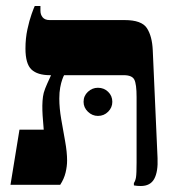

<svg xmlns="http://www.w3.org/2000/svg" viewBox="-20 -617 606 641"><path d="M450 4Q444 4 438 3.5Q432 3 427 2V-6Q432 -13 434 -25Q436 -37 436 -75V-293Q436 -336 428.5 -351Q421 -366 393 -366H147Q105 -366 85 -385Q65 -404 65 -455Q65 -489 71.5 -519Q78 -549 85.5 -570Q93 -591 96 -597H115V-581Q115 -568 122.5 -559Q130 -550 146 -550H396Q453 -550 470.5 -523Q488 -496 490 -449L506 -89Q508 -44 495 -20Q482 4 450 4ZM15 0 45 -184H126Q125 -199 123.5 -215.5Q122 -232 121.5 -248.5Q121 -265 122 -280Q123 -295 126 -307Q130 -321 137.5 -337.5Q145 -354 150 -365V-384H194V-366Q192 -363 188 -352Q184 -341 181 -325Q178 -309 178 -288Q178 -256 184.5 -218.5Q191 -181 197.5 -145Q204 -109 204 -81Q204 -62 199 -41Q194 -20 181 0ZM307 -230Q288 -230 273.5 -244Q259 -258 259 -277Q259 -297 273.5 -310.5Q288 -324 307 -324Q327 -324 341 -310.5Q355 -297 355 -277Q355 -258 341 -244Q327 -230 307 -230Z"/></svg>

Font: Frank Ruhl Libre Black
Style: Regular
Weight: 900
Designer: Yanek Iontef
Foundry: Fontef
Version: Version 6.004